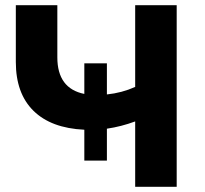

<svg xmlns="http://www.w3.org/2000/svg" viewBox="-20 -720 789 740"><path d="M661 -700V0H501V-252Q447 -232 392 -224V-101H305V-220Q177 -226 109 -293Q41 -360 41 -481V-700H201V-499Q201 -379 305 -358V-476H392V-356Q450 -362 501 -385V-700Z"/></svg>

Font: CMG Sans
Style: Bold
Weight: 700
Designer: Julieta Ulanovsky
Foundry: Julieta Ulanovsky
Version: Version 7.200